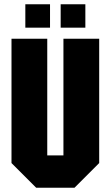

<svg xmlns="http://www.w3.org/2000/svg" viewBox="-20 -882 520 902"><path d="M34 -116V-700H202V-152H278V-700H446V-116L330 0H150ZM99 -752V-862H215V-752ZM265 -752V-862H381V-752Z"/></svg>

Font: Tektur Condensed
Style: Bold
Weight: 700
Width: 3
Designer: Adam Jagosz
Foundry: Adam Jagosz
Version: Version 1.005;gftools[0.9.30]